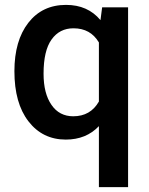

<svg xmlns="http://www.w3.org/2000/svg" viewBox="-20 -558 608 781"><path d="M38.6 -268.6C38.6 -181.6 57.6 -113.8 95.7 -64.5C133.8 -15.1 184.6 9.8 247.6 9.8C302.7 9.8 347.7 -8.3 382.3 -44.9V203.1H501V-528.3H395.5L388.7 -476.1C354 -517.6 307.6 -538.1 248.5 -538.1C184.1 -538.1 132.8 -513.7 95.2 -465.3C57.6 -417 38.6 -351.1 38.6 -268.6ZM157.2 -258.3C157.2 -320.8 168 -367.2 189.9 -397.5C211.4 -427.7 241.2 -442.9 278.8 -442.9C325.2 -442.9 359.4 -423.8 382.3 -385.3V-145C359.4 -105 324.7 -85 277.8 -85C240.2 -85 210.4 -100.6 189.5 -131.3C168 -162.1 157.2 -204.1 157.2 -258.3Z"/></svg>

Font: Shabnam FD Medium
Style: Regular
Weight: 500
Foundry: DejaVu fonts team - Redesigned by Saber Rastikerdar - Based on Vazir font
Version: Version 5.00;October 20, 2019;FontCreator 12.0.0.2547 64-bit